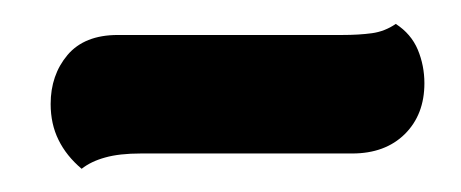

<svg xmlns="http://www.w3.org/2000/svg" viewBox="-20 -321 391 163"><path d="M49.3 -177.7Q36.3 -188.7 29.7 -202.2Q23 -215.7 23 -232.7Q23 -257.3 37.3 -274.3Q51.7 -291.3 80 -291.3H270.3Q284.7 -291.3 295.7 -292.8Q306.7 -294.3 316 -300.7Q329 -292.3 334.7 -278.8Q340.3 -265.3 340.3 -250.3Q340.3 -223.7 323.7 -207.2Q307 -190.7 279 -190.7H99.7Q81.3 -190.7 69.3 -187.3Q57.3 -184 49.3 -177.7Z"/></svg>

Font: Sansita Swashed Light
Style: Regular
Weight: 300
Designer: Pablo Cosgaya
Foundry: Omnibus-Type
Version: Version 1.003